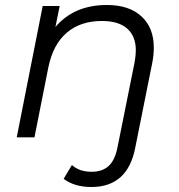

<svg xmlns="http://www.w3.org/2000/svg" viewBox="-20 -550 717 769"><path d="M596 -359Q596 -331 590 -299L522 40Q492 199 346 199Q312 199 283.5 190.5Q255 182 235 166L268 111Q298 138 347 138Q390 138 415.5 114.5Q441 91 451 38L519 -300Q524 -328 524 -348Q524 -405 489.5 -435.5Q455 -466 388 -466Q303 -466 248 -419.5Q193 -373 174 -282L118 0H47L151 -526H219L202 -442Q277 -530 408 -530Q497 -530 546.5 -484.5Q596 -439 596 -359Z"/></svg>

Font: Idrija
Style: Italic
Weight: 400
Italic angle: -11.3°
Designer: Julieta Ulanovsky
Foundry: Julieta Ulanovsky
Version: Version 7.200